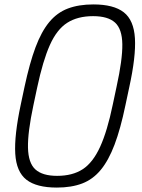

<svg xmlns="http://www.w3.org/2000/svg" viewBox="-20 -834 640 868"><path d="M237 14Q145 14 99.5 -21.5Q54 -57 49 -139Q44 -221 74 -362L91 -442Q114 -549 140.5 -620Q167 -691 202.5 -734Q238 -777 287 -795.5Q336 -814 402 -814Q494 -814 539.5 -778.5Q585 -743 590 -661Q595 -579 564 -438L547 -358Q525 -252 498 -180.5Q471 -109 435.5 -66Q400 -23 351.5 -4.5Q303 14 237 14ZM238 -39Q308 -39 354 -69Q400 -99 432.5 -170Q465 -241 490 -362L507 -442Q534 -565 533 -634Q532 -703 500 -732Q468 -761 401 -761Q331 -761 284 -731Q237 -701 205.5 -630.5Q174 -560 148 -438L131 -358Q105 -236 106.5 -166.5Q108 -97 140 -68Q172 -39 238 -39Z"/></svg>

Font: Victor Mono Thin ExtraLight
Style: Italic
Weight: 250
Italic angle: -12°
Monospace: yes
Version: Version 1.561;gftools[0.9.30]